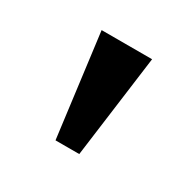

<svg xmlns="http://www.w3.org/2000/svg" viewBox="-71 -798 396 392"><g transform="rotate(30 127.5 -602.0)"><path d="M187 -723H68L99 -481H155Z"/></g></svg>

Font: United Sans Medium
Style: Regular
Weight: 500
Designer: Pablo Impallari, Rodrigo Fuenzalida (Modified by Dan O. Williams)
Version: Version 1.000;PS 001.000;hotconv 1.0.88;makeotf.lib2.5.64775